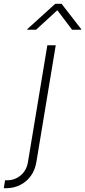

<svg xmlns="http://www.w3.org/2000/svg" viewBox="-113 -779 445 1003"><path d="M134.3 -542.5H178.2L77.1 66.9Q70.3 109.4 47.9 140.1Q25.4 170.9 -7.8 187.5Q-41 204.1 -81.1 204.1H-93.3L-86.4 162.6H-74.7Q-35.6 162.6 -4.9 137.2Q25.9 111.8 33.2 66.4ZM75.2 -623.5H28.8L29.3 -626.5L175.8 -759.3H208.5L311.5 -626.5L311 -623.5H263.7L186.5 -725.6Z"/></svg>

Font: Inter 16pt ExtraLight
Style: Italic
Weight: 250
Italic angle: -9.3988°
Version: Version 4.001;git-66647c0bb